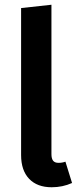

<svg xmlns="http://www.w3.org/2000/svg" viewBox="-20 -775 337 810"><path d="M69 -121V-741L197 -755V-125Q197 -106 204 -97Q211 -88 227 -88Q243 -88 256 -93L284 -3Q244 15 198 15Q137 15 103 -20.5Q69 -56 69 -121Z"/></svg>

Font: Fira Sans Medium
Style: Regular
Weight: 500
Designer: bBox Type GmbH & Carrois Corporate GbR & Edenspiekermann AG
Foundry: bBox Type GmbH & Carrois Corporate GbR & Edenspiekermann AG
Version: Version 4.301